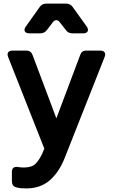

<svg xmlns="http://www.w3.org/2000/svg" viewBox="-20 -825 626 1066"><path d="M127 221Q112 221 97.5 220Q83 219 70 215Q46 209 46 180V130Q46 98 78 102Q95 105 112 105Q157 105 177.5 84Q198 63 214 29L226 0L25 -509Q19 -525 25.5 -534.5Q32 -544 49 -544H127Q152 -544 161 -519L293 -168L425 -519Q433 -544 458 -544H537Q554 -544 560.5 -534.5Q567 -525 561 -509L338 55Q306 134 254.5 177.5Q203 221 127 221ZM142 -640Q124 -640 118 -651Q112 -662 123 -677L201 -787Q214 -805 238 -805H347Q370 -805 383 -787L462 -677Q472 -662 466.5 -651Q461 -640 443 -640H381Q358 -640 345 -659L313 -700Q304 -713 292.5 -713Q281 -713 272 -700L241 -659Q227 -640 204 -640Z"/></svg>

Font: Pitagon Sans Text
Style: Bold
Weight: 700
Designer: Travis Tran
Foundry: Pitagon
Version: Version 1.001; ttfautohint (v1.8.4.7-5d5b);gftools[0.9.26]